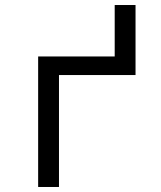

<svg xmlns="http://www.w3.org/2000/svg" viewBox="-20 -745 640 765"><path d="M132 0V-520H437V-725H520V-446H215V0Z"/></svg>

Font: Iosevka Meiseki Sans
Style: Regular
Weight: 400
Monospace: yes
Designer: Belleve Invis
Foundry: Belleve Invis
Version: Version 11.2.6; ttfautohint (v1.8.4)